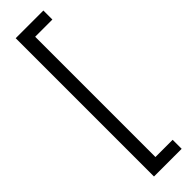

<svg xmlns="http://www.w3.org/2000/svg" viewBox="-350 -791 1025 1025"><g transform="rotate(-45 163.0 -278.0)"><path d="M78 244V-800H287V-732H157V176H287V244Z"/></g></svg>

Font: Noto Sans Malayalam ExtraCondensed
Style: Regular
Weight: 400
Width: 2
Designer: Jelle Bosma - Monotype Design Team
Foundry: Monotype Imaging Inc.
Version: Version 2.104; ttfautohint (v1.8.4.7-5d5b)